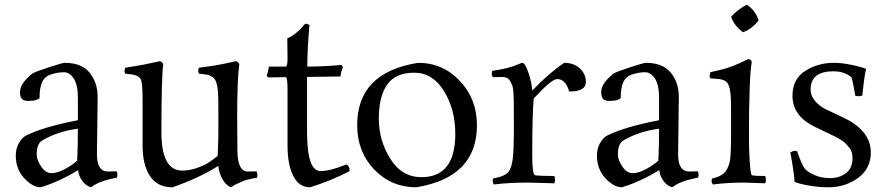

<svg xmlns="http://www.w3.org/2000/svg" viewBox="-20 -776 3783 816"><path d="M395 -364 392 -120Q392 -47 439 -47L475 -48Q479 -43 479 -32L477 -21Q400 -7 367 20Q345 14 329.5 -7.5Q314 -29 312 -53Q232 -4 153 20Q119 20 83 -18.5Q47 -57 47 -115Q47 -144 60 -167.5Q73 -191 91 -200Q165 -237 311 -265V-360Q311 -415 293.5 -442Q276 -469 251.5 -469Q227 -469 199 -460.5Q171 -452 159.5 -428Q148 -404 148 -360Q148 -356 134.5 -351.5Q121 -347 100.5 -347Q80 -347 72.5 -356.5Q65 -366 65 -385Q65 -421 117 -463Q129 -471 187.5 -490Q246 -509 255 -509Q327 -509 361 -467Q395 -425 395 -364ZM308 -93Q311 -152 311 -229Q227 -218 163 -181Q136 -168 136 -120Q136 -96 155 -68Q174 -40 198.5 -40Q223 -40 255 -57Q287 -74 308 -93Z M982 -516Q991 -514 997 -504Q988 -436 988 -280L989 -137Q989 -47 1034 -47L1070 -48Q1074 -41 1074 -32L1073 -21Q1024 -13 1003 -2L977 10Q972 13 962 20Q940 12 925 -15.5Q910 -43 908 -71Q823 -18 713 20Q649 20 617.5 -27.5Q586 -75 586 -157V-348Q586 -416 580 -434.5Q574 -453 545 -459L512 -463Q509 -469 509 -476L512 -488Q529 -491 589 -501L660 -516Q668 -514 674 -504Q666 -449 666 -215Q666 -51 754 -51Q785 -51 816.5 -62Q848 -73 864 -83.5Q880 -94 905 -113Q908 -179 908 -208V-329Q908 -390 902.5 -414Q897 -438 886.5 -446.5Q876 -455 858 -459L825 -463L822 -476L825 -488Q835 -490 861.5 -493Q888 -496 932 -505Q976 -514 982 -516Z M1285 -215Q1285 -49 1342 -49Q1384 -49 1451 -77Q1466 -72 1466 -49Q1393 -10 1298 20Q1251 20 1226.5 -28Q1202 -76 1202 -157V-389Q1202 -448 1195 -448L1121 -447Q1114 -449 1114 -457Q1119 -467 1123 -493H1194Q1202 -493 1202 -528L1201 -613Q1238 -628 1277 -675Q1289 -675 1295 -669Q1286 -564 1286 -493Q1359 -493 1430 -500Q1437 -496 1437 -488Q1431 -478 1427 -451L1285 -449Z M2007 -244Q2007 -22 1749 20Q1643 20 1570.5 -55.5Q1498 -131 1498 -244Q1498 -468 1757 -509Q1862 -509 1934.5 -432Q2007 -355 2007 -244ZM1771 -23Q1915 -23 1915 -207Q1915 -311 1867 -389Q1819 -467 1740 -467Q1661 -467 1625.5 -416.5Q1590 -366 1590 -272.5Q1590 -179 1639 -101Q1688 -23 1771 -23Z M2114 -449 2075 -448Q2070 -453 2070 -463L2072 -475Q2140 -484 2183 -503Q2197 -509 2200 -509Q2211 -509 2225 -469.5Q2239 -430 2242 -391Q2317 -469 2378 -509Q2418 -509 2444 -485.5Q2470 -462 2470 -427Q2470 -387 2399 -387Q2384 -440 2348 -440Q2324 -440 2248 -357Q2242 -281 2242 -115Q2242 -32 2255 -31Q2278 -28 2336 -28Q2339 -21 2339 -12Q2339 -3 2336 3L2224 0Q2142 0 2079 8Q2074 2 2074 -9L2075 -17Q2128 -27 2143 -48Q2154 -64 2159 -99.5Q2164 -135 2164 -239Q2164 -343 2163.5 -354Q2163 -365 2162 -383Q2161 -401 2158 -410Q2155 -419 2149 -430Q2139 -449 2114 -449Z M2865 -364 2862 -120Q2862 -47 2909 -47L2945 -48Q2949 -43 2949 -32L2947 -21Q2870 -7 2837 20Q2815 14 2799.5 -7.5Q2784 -29 2782 -53Q2702 -4 2623 20Q2589 20 2553 -18.5Q2517 -57 2517 -115Q2517 -144 2530 -167.5Q2543 -191 2561 -200Q2635 -237 2781 -265V-360Q2781 -415 2763.5 -442Q2746 -469 2721.5 -469Q2697 -469 2669 -460.5Q2641 -452 2629.5 -428Q2618 -404 2618 -360Q2618 -356 2604.5 -351.5Q2591 -347 2570.5 -347Q2550 -347 2542.5 -356.5Q2535 -366 2535 -385Q2535 -421 2587 -463Q2599 -471 2657.5 -490Q2716 -509 2725 -509Q2797 -509 2831 -467Q2865 -425 2865 -364ZM2778 -93Q2781 -152 2781 -229Q2697 -218 2633 -181Q2606 -168 2606 -120Q2606 -96 2625 -68Q2644 -40 2668.5 -40Q2693 -40 2725 -57Q2757 -74 2778 -93Z M3232 3 3142 0Q3072 0 3010 8Q3004 0 3004 -9L3006 -17Q3049 -27 3064 -48Q3075 -64 3081 -86.5Q3087 -109 3087 -216V-312Q3087 -374 3081.5 -398Q3076 -422 3065 -430Q3054 -438 3036 -440L2999 -443Q2996 -447 2996 -456L2999 -469Q3051 -480 3083.5 -491.5Q3116 -503 3160 -525Q3171 -525 3175 -513Q3163 -445 3163 -189Q3163 -143 3166.5 -87.5Q3170 -32 3176 -31Q3191 -28 3232 -28Q3235 -21 3235 -12Q3235 -3 3232 3ZM3138 -639Q3102 -664 3087 -705Q3099 -719 3119.5 -734.5Q3140 -750 3155 -756Q3193 -728 3204 -689Q3176 -653 3138 -639Z M3599 -447Q3569 -473 3522 -473Q3425 -473 3425 -395Q3425 -370 3443.5 -347.5Q3462 -325 3489 -312L3567 -275Q3681 -220 3681 -128Q3681 -60 3627 -20Q3573 20 3499 20Q3460 20 3417.5 12.5Q3375 5 3357 -3Q3354 -48 3339 -128Q3350 -135 3357.5 -135Q3365 -135 3368 -133Q3388 -73 3403 -56Q3414 -45 3442 -32Q3470 -19 3508.5 -19Q3547 -19 3575 -40Q3603 -61 3603 -103Q3603 -131 3592 -145Q3581 -159 3573.5 -166.5Q3566 -174 3556.5 -180Q3547 -186 3540.5 -189.5Q3534 -193 3527.5 -196.5Q3521 -200 3520 -200L3445 -236Q3348 -282 3348 -369Q3348 -440 3402 -474.5Q3456 -509 3524 -509Q3557 -509 3598.5 -500.5Q3640 -492 3661 -483Q3654 -459 3645 -371Q3640 -367 3631.5 -367Q3623 -367 3615 -369Q3607 -419 3599 -447Z"/></svg>

Font: Rosarivo
Style: Regular
Weight: 400
Designer: Pablo Ugerman
Foundry: Pablo Ugerman
Version: Version 1.003